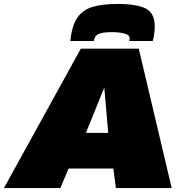

<svg xmlns="http://www.w3.org/2000/svg" viewBox="-62 -954 937 974"><path d="M-42 0 348 -707H642L809 0H526L513 -99H286L244 0ZM374 -280H487L467 -510ZM534 -934Q631 -934 677 -911Q723 -888 723 -820Q723 -786 713 -746H594Q596 -757 596 -760Q596 -773 581 -779.5Q566 -786 546 -788.5Q526 -791 511 -791Q467 -791 447.5 -785Q428 -779 422 -768.5Q416 -758 414 -746H295Q302 -822 329.5 -863Q357 -904 407.5 -919Q458 -934 534 -934Z"/></svg>

Font: Georama Extended Black
Style: Italic
Weight: 900
Width: 7
Italic angle: -9°
Designer: Jean-Baptiste Levee
Foundry: Production Type
Version: Version 1.000